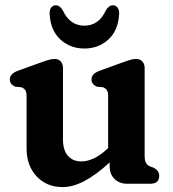

<svg xmlns="http://www.w3.org/2000/svg" viewBox="-20 -712 672 744"><path d="M83 -137V-338Q83 -356 77.5 -363.2Q72 -370.5 62.5 -374L39.5 -376Q18 -385 18 -404Q18 -426 48.5 -437.5L134 -468.5Q152.5 -475 165.8 -479.2Q179 -483.5 192 -483.5Q207 -483.5 215.5 -473.8Q224 -464 224 -448.5V-172Q224 -130 243.2 -108.2Q262.5 -86.5 295 -86.5Q317 -86.5 341.2 -97.2Q365.5 -108 392.5 -132L399 -138.5V-338Q399 -356 393.8 -363.2Q388.5 -370.5 379 -374L356 -376Q334.5 -385 334.5 -404Q334.5 -426 365 -437.5L450.5 -468.5Q468.5 -475 481.8 -479.2Q495 -483.5 508 -483.5Q523 -483.5 531.8 -473.8Q540.5 -464 540.5 -448.5V-109.5Q540.5 -89.5 545.8 -80.8Q551 -72 560.5 -67.5L574.5 -62.5Q597 -51 597 -30.5Q597 0 562 0H472.5Q443 0 424 -18.2Q405 -36.5 405 -68V-82.5Q350.5 -33 306.2 -10Q262 13 222.5 13Q161 13 122 -28.5Q83 -70 83 -137ZM307 -612.5Q363 -612.5 390 -671.5Q402 -691.5 417.5 -691.5Q429.5 -691.5 436.2 -681.5Q443 -671.5 441.5 -655Q437.5 -593 399.5 -558.5Q361.5 -524 307 -524Q252.5 -524 214.5 -558.5Q176.5 -593 172.5 -655Q171 -671.5 177.5 -681.5Q184 -691.5 196.5 -691.5Q212 -691.5 223.5 -671.5Q251 -612.5 307 -612.5Z"/></svg>

Font: Fraunces 9pt SuperSoft SemiBold
Style: Regular
Weight: 600
Version: Version 1.000;[0bf87f6ff]